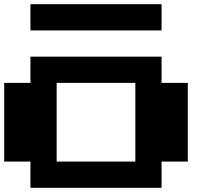

<svg xmlns="http://www.w3.org/2000/svg" viewBox="-20 -1020 1040 915"><path d="M125 -875V-1000H750V-875ZM125 -125V-250H0V-625H125V-750H750V-625H875V-250H750V-125ZM250 -250H625V-625H250Z"/></svg>

Font: Press Start 2P
Style: Regular
Weight: 400
Designer: CodeMan38
Foundry: CodeMan38
Version: Version 3.000